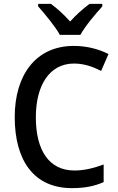

<svg xmlns="http://www.w3.org/2000/svg" viewBox="-20 -961 609 991"><path d="M289 -781H395C419 -826 474 -890 508 -928V-941H442C408 -915 376 -888 342 -850C310 -886 274 -918 243 -941H177V-928C212 -888 265 -825 289 -781ZM362 -633C415 -633 461 -616 502 -595L540 -682C487 -709 425 -724 361 -724C162 -724 56 -570 56 -357C56 -131 156 10 351 10C418 10 467 0 515 -21V-112C466 -94 417 -81 364 -81C233 -81 165 -185 165 -356C165 -520 235 -633 362 -633Z"/></svg>

Font: Noto Sans Arabic UI SmCn Md
Style: Regular
Weight: 500
Width: 4
Designer: Monotype Design Team, Nadine Chahine and Nizar Qandah
Foundry: Monotype Imaging Inc.
Version: Version 2.010